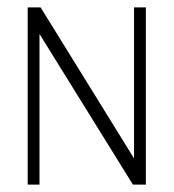

<svg xmlns="http://www.w3.org/2000/svg" viewBox="-20 -500 470 520"><path d="M55 0V-480H90L343 -71V-480H375V0H340L87 -408V0Z"/></svg>

Font: Glametrix
Style: Light
Weight: 300
Designer: gluk
Foundry: gluk
Version: Version 0.40